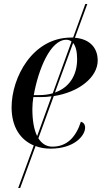

<svg xmlns="http://www.w3.org/2000/svg" viewBox="-20 -734 533 961"><path d="M71 207H81L158 -3C181 6 206 10 233 10C353 10 406 -56 406 -95C406 -111 398 -121 385 -125C361 -51 318 0 242 0C212 0 189 -15 172 -42L249 -253C378 -273 469 -349 469 -431C469 -497 427 -539 355 -545L417 -714H407L346 -546C342 -546 339 -546 336 -546C142 -546 38 -345 38 -197C38 -97 83 -34 149 -6ZM176 -258H149C172 -387 232 -535 312 -535C322 -535 331 -532 338 -526L244 -267C223 -261 201 -258 176 -258ZM366 -438C366 -355 325 -295 255 -271L346 -519C359 -503 366 -476 366 -438ZM142 -189C142 -207 144 -230 147 -248H182C201 -248 220 -249 238 -252L166 -53C150 -85 142 -131 142 -189Z"/></svg>

Font: Noto Serif Display
Style: Italic
Weight: 400
Italic angle: -12°
Designer: Monotype Design Team
Foundry: Monotype Imaging Inc.
Version: Version 2.009